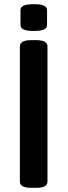

<svg xmlns="http://www.w3.org/2000/svg" viewBox="-20 -895 323 918"><path d="M142 -747Q108 -747 93 -754Q78 -761 78 -775V-847Q78 -861 93 -868Q108 -875 142 -875Q175 -875 190 -868Q205 -861 205 -847V-775Q205 -761 190 -754Q175 -747 142 -747ZM129 3Q75 3 75 -27V-673Q75 -703 129 -703H154Q207 -703 207 -673V-27Q207 3 154 3Z"/></svg>

Font: Asap SemiBold
Style: Regular
Weight: 600
Designer: Pablo Cosgaya
Foundry: Omnibus-Type
Version: Version 3.001; ttfautohint (v1.8.3)